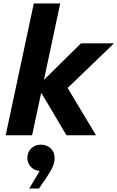

<svg xmlns="http://www.w3.org/2000/svg" viewBox="-20 -780 677 1107"><path d="M533.6 0H363.4L195.8 -282.4L446.8 -530H637.2L334 -238.2L350.6 -305ZM165.2 0H12.8L174.8 -760H327.2ZM204.6 307H148.6L229.2 171.2L230.4 202.6Q225.6 203.8 222.5 204.7Q219.4 205.6 213 205.6Q181.6 205.6 159.7 183.7Q137.8 161.8 137.8 129.6Q137.8 97 160.2 75.5Q182.6 54 215.4 54Q249.4 54 272.2 75.2Q295 96.4 295 132.2Q295 163.8 274.2 201Q253.4 238.2 211.6 297Z"/></svg>

Font: Be Vietnam Pro Variable Thin
Style: Italic
Weight: 100
Italic angle: -12°
Designer: Lam Bao, Tony Le, Vietanh Nguyen
Foundry: Yellow Type Foundry
Version: Version 1.002